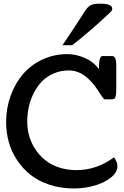

<svg xmlns="http://www.w3.org/2000/svg" viewBox="-20 -1041 692 1074"><path d="M329.6 -788.1Q399.4 -890.6 452.6 -975.1Q469.2 -1001.5 485.8 -1011Q502.4 -1020.5 536.1 -1020.5Q575.2 -1020.5 591.6 -1013.4Q607.9 -1006.3 607.9 -990.7Q607.9 -983.9 601.3 -976.6Q594.7 -969.2 577.6 -954.1Q560.5 -939 550.3 -929.2Q533.2 -912.6 477.8 -865Q422.4 -817.4 383.8 -788.1ZM606.9 -485.4H566.4Q562 -485.4 555.2 -494.4Q548.3 -503.4 539.3 -517.6Q530.3 -531.7 518.6 -549.1Q506.8 -566.4 491 -583.5Q475.1 -600.6 457.3 -614.7Q439.5 -628.9 415.3 -637.9Q391.1 -647 365.2 -647Q319.8 -647 281.2 -630.6Q242.7 -614.3 215.8 -586.7Q189 -559.1 169.7 -522.2Q150.4 -485.4 141.4 -444.3Q132.3 -403.3 132.3 -360.4Q132.3 -319.3 143.3 -280.5Q154.3 -241.7 177 -207Q199.7 -172.4 231.7 -146.2Q263.7 -120.1 309.1 -104.7Q354.5 -89.4 407.7 -89.4Q521.5 -89.4 617.7 -161.1Q636.7 -135.7 636.7 -111.3Q636.7 -76.2 598.9 -46.6Q561 -17.1 505.9 -2Q450.7 13.2 394.5 13.2Q319.3 13.2 256.1 -7.8Q192.9 -28.8 148.9 -64.5Q105 -100.1 74 -147.7Q43 -195.3 28.6 -248.5Q14.2 -301.8 14.2 -358.4Q14.2 -435.1 39.1 -504.4Q64 -573.7 107.9 -625.5Q151.9 -677.2 216.8 -707.8Q281.7 -738.3 356.9 -738.3Q404.8 -738.3 453.9 -717Q502.9 -695.8 533.2 -654.3Q533.2 -727.5 552.2 -727.5H606.9Q630.4 -727.5 630.4 -676.8V-546.4Q630.4 -518.6 627.7 -505.6Q625 -492.7 620.8 -489.5Q616.7 -486.3 606.9 -485.4Z"/></svg>

Font: Coustard
Style: Regular
Weight: 400
Foundry: vernon adams
Version: Version 1.001